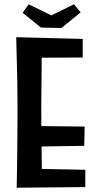

<svg xmlns="http://www.w3.org/2000/svg" viewBox="-20 -875 456 898"><path d="M58 3Q58 3 58.5 -18.5Q59 -40 59.5 -76.5Q60 -113 60.5 -160Q61 -207 61.5 -259Q62 -311 62 -362Q62 -426 61 -486.5Q60 -547 58.5 -595.5Q57 -644 56.5 -672.5Q56 -701 56 -701L176 -689Q176 -689 175.5 -666.5Q175 -644 175 -607.5Q175 -571 174.5 -527Q174 -483 173.5 -440Q173 -397 173 -362Q173 -327 173.5 -280Q174 -233 174.5 -185Q175 -137 175.5 -96Q176 -55 176.5 -29.5Q177 -4 177 -4ZM58 3 116 -86 379 -81V0ZM112 -189V-286L376 -283L374 -193ZM104 -605 56 -701 367 -693V-606ZM267 -744 172 -746 86 -815 114 -855 220 -803 326 -855 357 -817Z"/></svg>

Font: Truculenta
Style: Bold
Weight: 700
Designer: Ivan Castro, Eva Sanz & Omnibus-Type Team
Foundry: Omnibus-Type
Version: Version 1.002